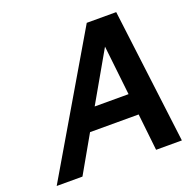

<svg xmlns="http://www.w3.org/2000/svg" viewBox="-129 -855 968 980"><g transform="rotate(-20 355.0 -365.0)"><path d="M490 -584 336 -315H520ZM15 0 444 -730H604L695 0H555L533 -200H269L155 0Z"/></g></svg>

Font: Miedinger
Style: Bold-Italic
Weight: 700
Italic angle: -13°
Version: Version 001.000